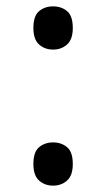

<svg xmlns="http://www.w3.org/2000/svg" viewBox="-20 -570 334 604"><path d="M147 -414Q121 -414 103 -430Q85 -446 85 -482Q85 -520 103 -535Q121 -550 147 -550Q173 -550 191 -535Q209 -520 209 -482Q209 -446 191 -430Q173 -414 147 -414ZM147 14Q121 14 103 -2Q85 -18 85 -54Q85 -92 103 -107Q121 -122 147 -122Q173 -122 191 -107Q209 -92 209 -54Q209 -18 191 -2Q173 14 147 14Z"/></svg>

Font: lkannada15
Style: Book
Weight: 400
Designer: Jelle Bosma - Monotype Design Team
Foundry: Monotype Imaging Inc.
Version: Version 2.003